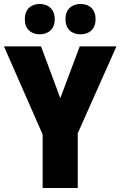

<svg xmlns="http://www.w3.org/2000/svg" viewBox="-20 -948 607 968"><path d="M105 -851C105 -802 136 -775 180 -775C225 -775 256 -803 256 -851C256 -900 225 -928 180 -928C136 -928 105 -901 105 -851ZM310 -851C310 -803 340 -775 386 -775C432 -775 462 -803 462 -851C462 -900 432 -928 386 -928C341 -928 310 -901 310 -851ZM284 -453 187 -714H0L195 -270V0H372V-276L567 -714H382Z"/></svg>

Font: Noto Sans Devanagari UI Condensed Black
Style: Regular
Weight: 900
Width: 3
Designer: Jelle Bosma - Monotype Design Team
Foundry: Monotype Imaging Inc.
Version: Version 2.004